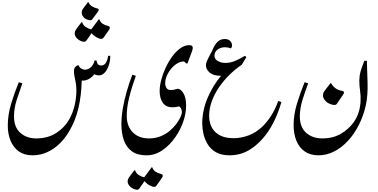

<svg xmlns="http://www.w3.org/2000/svg" viewBox="-20 -1036 3397 1727"><path d="M271 361Q198 361 149 325.5Q100 290 75 229.5Q50 169 50 95Q50 -3 80 -102.5Q110 -202 149 -296L181 -287Q154 -210 130 -136.5Q106 -63 106 11Q106 108 162.5 158.5Q219 209 306 209Q409 209 485 160.5Q561 112 602 39Q634 -18 650.5 -85Q667 -152 667 -224Q667 -259 662 -288.5Q657 -318 650 -350Q647 -364 646 -374.5Q645 -385 645 -394Q645 -417 653.5 -429Q662 -441 677 -448L684 -451Q695 -429 711 -419Q727 -409 743 -409Q774 -409 798.5 -433Q823 -457 831 -492H848Q850 -473 859.5 -460Q869 -447 890 -447Q919 -447 933 -472Q947 -497 954 -534H972Q972 -487 958 -446.5Q944 -406 921 -382Q898 -358 870 -358Q849 -358 828 -368Q811 -345 783.5 -328Q756 -311 726 -311Q720 -311 715 -312Q712 -176 685 -61.5Q658 53 598 152Q563 211 513.5 258.5Q464 306 403 333.5Q342 361 271 361ZM793 -854Q790 -854 786 -854.5Q782 -855 777 -856Q745 -864 730 -883.5Q715 -903 715 -922Q715 -939 723 -952Q731 -965 738 -973L771 -1016H776Q786 -992 808 -978.5Q830 -965 852 -961Q868 -958 868 -947Q868 -941 861 -931L812 -865Q805 -854 793 -854ZM737 -660Q730 -660 719 -663Q688 -673 670 -693.5Q652 -714 652 -735Q652 -752 661 -766Q670 -780 677 -789L713 -836H719Q727 -809 751.5 -793Q776 -777 801 -772L868 -862H874Q882 -836 904 -822Q926 -808 951 -803Q968 -799 968 -786Q968 -778 961 -768L912 -698Q903 -686 891 -686Q884 -686 873 -689Q849 -698 831 -711.5Q813 -725 804 -738L758 -672Q749 -660 737 -660Z M1297 361Q1215 361 1165.5 324.5Q1116 288 1094 224.5Q1072 161 1072 82Q1072 16 1084.5 -59Q1097 -134 1119.5 -212Q1142 -290 1170 -364L1202 -354Q1165 -252 1142 -159.5Q1119 -67 1120 14Q1121 70 1145 114.5Q1169 159 1213 184Q1257 209 1319 209Q1377 209 1424 190Q1471 171 1506.5 141Q1542 111 1566.5 78Q1591 45 1603.5 17Q1616 -11 1616 -26Q1616 -47 1608 -61Q1600 -75 1591 -79Q1577 -75 1560 -73Q1543 -71 1532 -71Q1473 -71 1444.5 -111.5Q1416 -152 1416 -217Q1416 -263 1430.5 -318Q1445 -373 1470.5 -428Q1496 -483 1530 -529Q1564 -575 1603 -602.5Q1642 -630 1683 -630Q1700 -630 1707 -622.5Q1714 -615 1714 -606Q1714 -598 1711.5 -588.5Q1709 -579 1704 -567L1666 -465H1656Q1639 -483 1632 -483Q1603 -483 1574 -465.5Q1545 -448 1520.5 -419Q1496 -390 1481 -355.5Q1466 -321 1466 -288Q1466 -263 1477.5 -244.5Q1489 -226 1518 -226Q1529 -226 1544.5 -229Q1560 -232 1576 -238Q1606 -238 1630 -197Q1654 -156 1654 -88Q1654 -16 1628.5 57.5Q1603 131 1559 195Q1510 267 1443 314Q1376 361 1297 361ZM1213 671Q1206 671 1195 668Q1164 658 1146 637.5Q1128 617 1128 596Q1128 579 1137 565Q1146 551 1153 542L1189 495H1195Q1203 522 1227.5 538Q1252 554 1277 559L1344 469H1350Q1358 495 1380 509Q1402 523 1427 528Q1444 532 1444 545Q1444 553 1437 563L1388 633Q1379 645 1367 645Q1360 645 1349 642Q1325 633 1307 619.5Q1289 606 1280 593L1234 659Q1225 671 1213 671Z M2045 361Q1969 361 1921 332.5Q1873 304 1846.5 259Q1820 214 1809.5 165Q1799 116 1799 75Q1799 -39 1845 -150Q1891 -261 1968 -354Q1900 -354 1866 -383Q1832 -412 1832 -449Q1832 -464 1841.5 -487Q1851 -510 1863.5 -533.5Q1876 -557 1886 -575Q1911 -637 1938 -661Q1965 -685 2001 -685Q2033 -685 2049 -669Q2065 -653 2067 -633Q2069 -613 2056 -601Q2032 -611 2004 -611Q1965 -611 1937 -590Q1909 -569 1909 -534Q1909 -505 1939 -487.5Q1969 -470 2006 -470Q2050 -470 2092 -487Q2134 -504 2183 -534L2196 -522L2155 -454Q2096 -414 2043 -362Q1990 -310 1949 -249.5Q1908 -189 1884.5 -123.5Q1861 -58 1861 10Q1861 43 1871.5 77.5Q1882 112 1907 141.5Q1932 171 1975 189Q2018 207 2082 207Q2148 207 2216 182Q2284 157 2345 98Q2385 58 2420 3Q2455 -52 2483 -128L2511 -118Q2489 -40 2454 36.5Q2419 113 2371 176Q2310 258 2228 309.5Q2146 361 2045 361Z M2845 361Q2770 361 2720 325.5Q2670 290 2645.5 228.5Q2621 167 2621 89Q2621 -4 2651 -103.5Q2681 -203 2720 -296L2752 -287Q2724 -212 2700.5 -136.5Q2677 -61 2677 11Q2677 108 2734 158.5Q2791 209 2879 209Q2975 209 3045.5 167.5Q3116 126 3158 68Q3189 26 3204.5 -21.5Q3220 -69 3223 -121Q3226 -173 3219 -217.5Q3212 -262 3212 -314Q3212 -331 3215.5 -358Q3219 -385 3235 -430L3257 -489H3280L3286 -296Q3290 -175 3269.5 -85Q3249 5 3211 81Q3168 168 3110 230.5Q3052 293 2984.5 327Q2917 361 2845 361ZM2989 -92Q2985 -92 2980 -92.5Q2975 -93 2970 -94Q2927 -105 2906 -130Q2885 -155 2885 -177Q2885 -197 2895 -212Q2905 -227 2913 -237L2953 -288H2958Q2974 -260 2996.5 -243Q3019 -226 3054 -219Q3074 -216 3074 -203Q3074 -195 3065 -183L3012 -105Q3006 -97 3001.5 -94.5Q2997 -92 2989 -92Z"/></svg>

Font: Gulzar
Style: Regular
Weight: 400
Designer: Borna Izadpanah, Alice Savoie, Simon Cozens, Fiona Ross
Version: Version 1.000;[7b34f74]; ttfautohint (v1.8.4)